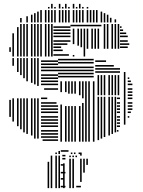

<svg xmlns="http://www.w3.org/2000/svg" viewBox="-20 -732 737 992"><path d="M36 -128H28V-216H36ZM52 -104H44V-224H52ZM52 -392H44V-432H52ZM76 -80H68V-224H76ZM76 -360H68V-432H76ZM92 -64H84V-224H92ZM92 -344H84V-432H92ZM108 -48H100V-224H108ZM108 -328H100V-432H108ZM124 -40H116V-224H124ZM124 -312H116V-432H124ZM148 -32H140V-224H148ZM148 -304H140V-432H148ZM164 -16H156V-224H164ZM164 -296H156V-432H164ZM180 -16H172V-224H180ZM180 -288H172V-432H180ZM280 -4H200V-12H280ZM280 -20H192V-28H280ZM280 -36H192V-44H280ZM280 -52H192V-60H280ZM280 -76H192V-84H280ZM280 -92H192V-100H280ZM280 -108H192V-116H280ZM280 -124H192V-132H280ZM280 -148H192V-156H280ZM280 -164H192V-172H280ZM280 -180H192V-188H280ZM272 -196H192V-204H272ZM224 -220H192V-228H224ZM280 -268H208V-276H280ZM280 -292H192V-300H280ZM280 -308H192V-316H280ZM280 -324H192V-332H280ZM280 -340H192V-348H280ZM280 -364H192V-372H280ZM280 -380H192V-388H280ZM280 -396H192V-404H280ZM280 -412H192V-420H280ZM300 0H292V-192H300ZM300 -256H292V-312H300ZM324 0H316V-184H324ZM324 -256H316V-312H324ZM340 0H332V-184H340ZM340 -248H332V-312H340ZM356 0H348V-184H356ZM356 -248H348V-312H356ZM372 0H364V-184H372ZM372 -248H364V-312H372ZM396 0H388V-184H396ZM396 -240H388V-312H396ZM412 0H404V-200H412ZM412 -224H404V-312H412ZM428 0H420V-312H428ZM444 0H436V-312H444ZM468 0H460V-312H468ZM464 -332H280V-340H464ZM464 -348H280V-356H464ZM464 -364H280V-372H464ZM464 -380H280V-388H464ZM464 -404H280V-412H464ZM464 -420H280V-428H464ZM492 -8H484V-232H492ZM508 -16H500V-232H508ZM524 -24H516V-232H524ZM548 -32H540V-232H548ZM564 -40H556V-232H564ZM580 -48H572V-232H580ZM592 -52H584V-60H592ZM600 -76H584V-84H600ZM600 -92H584V-100H600ZM600 -108H584V-116H600ZM600 -124H584V-132H600ZM600 -148H584V-156H600ZM600 -164H584V-172H600ZM600 -180H584V-188H600ZM600 -196H584V-204H600ZM600 -220H584V-228H600ZM492 -240H484V-344H492ZM508 -240H500V-344H508ZM524 -240H516V-344H524ZM548 -240H540V-344H548ZM564 -240H556V-344H564ZM580 -240H572V-344H580ZM596 -240H588V-344H596ZM600 -356H472V-364H600ZM600 -372H472V-380H600ZM568 -388H472V-396H568ZM528 -412H472V-420H528ZM628 -88H620V-360H628ZM648 -124H640V-132H648ZM656 -148H640V-156H656ZM664 -164H640V-172H664ZM664 -180H640V-188H664ZM664 -196H640V-204H664ZM664 -220H640V-228H664ZM664 -236H640V-244H664ZM664 -252H640V-260H664ZM664 -268H640V-276H664ZM664 -292H640V-300H664ZM656 -308H640V-316H656ZM648 -324H640V-332H648ZM36 -464H28V-488H36ZM52 -440H44V-560H52ZM76 -440H68V-592H76ZM92 -440H84V-608H92ZM108 -440H100V-608H108ZM124 -440H116V-608H124ZM148 -440H140V-608H148ZM164 -440H156V-608H164ZM180 -440H172V-608H180ZM196 -440H188V-608H196ZM220 -440H212V-608H220ZM236 -440H228V-608H236ZM252 -440H244V-608H252ZM336 -444H256V-452H336ZM304 -468H256V-476H304ZM296 -484H256V-492H296ZM328 -500H256V-508H328ZM344 -516H256V-524H344ZM344 -540H256V-548H344ZM344 -556H256V-564H344ZM344 -572H256V-580H344ZM344 -588H256V-596H344ZM364 -440H356V-448H364ZM364 -504H356V-584H364ZM388 -496H380V-584H388ZM404 -488H396V-584H404ZM420 -440H412V-584H420ZM436 -480H428V-584H436ZM460 -480H452V-584H460ZM476 -480H468V-584H476ZM492 -480H484V-584H492ZM504 -596H344V-604H504ZM524 -480H516V-608H524ZM540 -480H532V-608H540ZM564 -480H556V-608H564ZM580 -480H572V-608H580ZM596 -480H588V-608H596ZM640 -484H600V-492H640ZM648 -500H600V-508H648ZM640 -516H600V-524H640ZM640 -540H600V-548H640ZM632 -556H600V-564H632ZM616 -572H600V-580H616ZM608 -588H600V-596H608ZM92 -616H84V-639H92ZM124 -616H116V-648H124ZM148 -616H140V-656H148ZM164 -616H156V-664H164ZM180 -616H172V-672H180ZM196 -616H188V-680H196ZM220 -616H212V-680H220ZM236 -616H228V-680H236ZM252 -616H244V-680H252ZM268 -616H260V-680H268ZM292 -616H284V-680H292ZM308 -616H300V-680H308ZM324 -616H316V-680H324ZM340 -616H332V-680H340ZM364 -616H356V-680H364ZM380 -616H372V-680H380ZM396 -616H388V-680H396ZM412 -616H404V-680H412ZM436 -616H428V-680H436ZM452 -616H444V-680H452ZM468 -616H460V-680H468ZM484 -616H476V-680H484ZM508 -616H500V-672H508ZM524 -616H516V-664H524ZM540 -616H532V-656H540ZM556 -616H548V-640H556ZM580 -616H572V-632H580ZM236 -688H228V-696H236ZM252 -688H244V-696H252ZM268 -688H260V-696H268ZM292 -688H284V-696H292ZM308 -688H300V-696H308ZM324 -688H316V-696H324ZM340 -688H332V-696H340ZM364 -688H356V-696H364ZM380 -688H372V-696H380ZM396 -688H388V-696H396ZM412 -688H404V-696H412ZM436 -688H428V-696H436ZM252 -696H244V-712H252ZM292 -696H284V-712H292ZM324 -696H316V-712H324ZM364 -696H356V-712H364ZM396 -696H388V-712H396ZM234 240H226V104H234ZM250 240H242V72H250ZM274 240H266V72H274ZM290 240H282V72H290ZM318 236H294V228H318ZM310 196H294V188H310ZM318 164H294V156H318ZM310 124H294V116H310ZM314 240H306V112H314ZM318 92H302V84H318ZM318 76H302V68H318ZM346 240H338V88H346ZM362 240H354V88H362ZM398 236H374V228H398ZM346 80H338V72H346ZM362 80H354V72H362ZM378 80H370V72H378ZM402 208H394V88H402ZM418 160H410V88H418ZM434 120H426V88H434ZM402 72H394V56H402ZM274 64H266V56H274ZM290 64H282V48H290ZM334 52H294V44H334ZM354 64H346V56H354ZM370 64H362V56H370ZM394 64H386V56H394Z"/></svg>

Font: Rubik Lines
Style: Regular
Weight: 400
Designer: Hubert and Fischer, NaN
Foundry: Hubert and Fischer, NaN
Version: Version 2.201